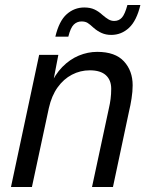

<svg xmlns="http://www.w3.org/2000/svg" viewBox="-20 -750 609 770"><path d="M24 0 137 -530H214L188 -395L180 -404Q200 -451 230 -481.5Q260 -512 296 -527Q332 -542 370 -542Q442 -542 477 -504Q512 -466 512 -408Q512 -383 507.5 -354.5Q503 -326 498 -306L433 0H349L417 -317Q421 -334 423.5 -353Q426 -372 426 -394Q426 -429 404.5 -448.5Q383 -468 340 -468Q302 -468 268.5 -450.5Q235 -433 211 -399.5Q187 -366 176 -317L108 0ZM426 -610Q405 -610 388 -617.5Q371 -625 356 -638Q341 -652 331.5 -658Q322 -664 307 -664Q289 -664 276 -651.5Q263 -639 254 -603H202Q217 -666 247.5 -693Q278 -720 318 -720Q342 -720 359 -712Q376 -704 391 -690Q405 -678 415.5 -672Q426 -666 438 -666Q457 -666 469 -679.5Q481 -693 491 -730H543Q528 -667 497.5 -638.5Q467 -610 426 -610Z"/></svg>

Font: Geist
Style: Italic
Weight: 400
Italic angle: -12°
Designer: Basement.studio, Andrés Briganti, Mateo Zaragoza
Foundry: Basement.studio, Vercel, Andrés Briganti, Guido Ferreyra, Mateo Zaragoza
Version: Version 1.500